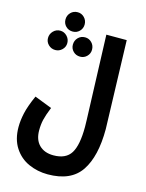

<svg xmlns="http://www.w3.org/2000/svg" viewBox="-151 -919 939 1238"><g transform="rotate(15 318.5 -300.0)"><path d="M87 -234 203 -189Q181 -134 173.5 -101.5Q166 -69 166 -31Q166 33 201 67.5Q236 102 296 102Q379 102 412.5 48Q446 -6 446 -128Q446 -158 445 -174L425 -738H561L578 -182L579 -148Q579 34 513 132Q447 230 292 230Q224 230 164.5 203.5Q105 177 68.5 121Q32 65 32 -17Q32 -60 43 -110Q54 -160 87 -234ZM145 -765Q145 -792 163.5 -811Q182 -830 210 -830Q236 -830 254.5 -811Q273 -792 273 -765Q273 -738 254.5 -719.5Q236 -701 210 -701Q182 -701 163.5 -719.5Q145 -738 145 -765ZM67 -620Q67 -647 86 -666.5Q105 -686 132 -686Q158 -686 177 -666.5Q196 -647 196 -620Q196 -594 177 -575.5Q158 -557 132 -557Q105 -557 86 -575.5Q67 -594 67 -620ZM233 -620Q233 -648 251.5 -667Q270 -686 298 -686Q324 -686 342.5 -667Q361 -648 361 -620Q361 -594 342.5 -575.5Q324 -557 298 -557Q270 -557 251.5 -575.5Q233 -594 233 -620Z"/></g></svg>

Font: Noto Sans Arabic Cond
Style: Bold
Weight: 700
Width: 3
Designer: Nadine Chahine
Foundry: Monotype Imaging Inc.
Version: Version 1.001